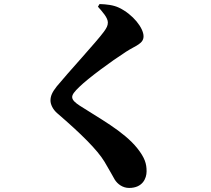

<svg xmlns="http://www.w3.org/2000/svg" viewBox="-20 -850 1040 947"><path d="M463 -817C485 -792 512 -763 512 -739C512 -724 506 -712 492 -693C457 -645 315 -491 260 -424C237 -395 229 -376 229 -354C229 -336 240 -310 264 -290C379 -191 460 -111 495 -53C521 -9 533 13 546 36C560 58 585 77 617 77C683 77 703 30 703 -5C703 -42 695 -71 657 -119C590 -203 465 -269 373 -329C353 -342 336 -356 336 -371C336 -384 347 -398 372 -422C415 -464 526 -546 602 -595C650 -626 688 -634 688 -671C688 -712 636 -779 567 -812C540 -825 506 -829 471 -830Z"/></svg>

Font: Source Han Serif KR Heavy
Style: Regular
Weight: 900
Designer: Ryoko NISHIZUKA 西塚涼子 (kana & ideographs); Frank Grießhammer (Latin, Greek & Cyrillic); Wenlong ZHANG 张文龙 (bopomofo); San
Foundry: Adobe
Version: Version 2.001;hotconv 1.1.0;makeotfexe 2.6.0